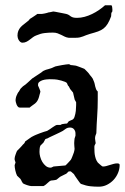

<svg xmlns="http://www.w3.org/2000/svg" viewBox="-20 -704 472 724"><path d="M239.3 -57.6Q237.3 -56.6 233.2 -52Q229 -47.4 226.6 -47.4L208 -38.1Q207 -37.6 204.8 -35.9Q202.6 -34.2 200 -32Q197.3 -29.8 195.3 -28.1Q193.4 -26.4 192.9 -26.4Q191.9 -25.9 189.2 -25.4Q186.5 -24.9 183.3 -24.4Q180.2 -23.9 177.5 -23.7Q174.8 -23.4 173.3 -23.4Q169.4 -22.5 166.3 -20Q163.1 -17.6 159.9 -14.4Q156.7 -11.2 152.8 -8.1Q148.9 -4.9 144 -2.4H97.7Q95.2 -2.4 91.1 -3.4Q86.9 -4.4 82.3 -5.9Q77.6 -7.3 73.2 -9.3Q68.8 -11.2 66.4 -12.7Q66.4 -13.7 63.7 -17.3Q61 -21 60.5 -23.4Q59.6 -24.4 59.1 -25.9Q57.6 -27.3 57.6 -28.8L44.4 -41.5Q40.5 -49.3 37.8 -61.3Q35.2 -73.2 35.2 -81.1L38.6 -91.3L35.2 -101.6V-107.4Q35.2 -109.9 36.4 -114Q37.6 -118.2 39.1 -122.3Q40.5 -126.5 42 -130.1Q43.5 -133.8 44.4 -135.3Q44.9 -135.7 48.1 -138.9Q51.3 -142.1 55.2 -146.2Q59.1 -150.4 62.3 -153.8Q65.4 -157.2 66.4 -158.7Q66.9 -158.7 70.1 -162.1Q73.2 -165.5 73.2 -166.5L74.2 -168.5Q74.7 -169.4 74.7 -170.4Q83 -175.8 90.8 -181.9Q98.6 -188 108.4 -192.4Q108.9 -192.9 115.5 -195.6Q122.1 -198.2 130.1 -201.4Q138.2 -204.6 146 -207Q153.8 -209.5 157.7 -210.4Q162.6 -212.9 168 -216.8Q173.3 -220.7 178.5 -224.1Q183.6 -227.5 188 -230.2Q192.4 -232.9 195.3 -232.9H208Q208.5 -232.9 210.9 -234.4Q211.9 -234.9 213.4 -235.8Q215.3 -236.3 222.9 -237.3Q230.5 -238.3 232.9 -238.3L239.3 -246.6Q242.7 -248.5 246.1 -249.8Q249.5 -251 252.4 -252.4Q255.4 -253.9 257.6 -256.6Q259.8 -259.3 261.2 -264.2Q264.6 -274.4 265.9 -285.9Q267.1 -297.4 267.1 -307.6V-318.4Q267.1 -319.3 264.2 -323.7Q261.2 -328.1 261.2 -330.1L255.4 -355L244.6 -368.2L239.3 -378.4Q237.3 -379.4 235.4 -383.3Q233.4 -387.2 232.9 -389.6Q231.9 -392.6 225.6 -395.3Q219.2 -397.9 211.4 -400.1Q203.6 -402.3 196 -403.6Q188.5 -404.8 185.5 -404.8Q184.6 -404.8 178 -405Q171.4 -405.3 167 -405.3Q162.6 -405.3 155 -404.5Q147.5 -403.8 140.6 -401.6Q133.8 -399.4 128.7 -395.5Q123.5 -391.6 123.5 -385.3V-380.9Q124 -379.9 125.5 -376.7Q127 -373.5 128.4 -369.9Q129.9 -366.2 131.1 -363Q132.3 -359.9 132.3 -358.9Q132.3 -356.9 131.1 -353.3Q129.9 -349.6 128.9 -345.7Q125.5 -330.1 119.6 -321.8Q113.8 -313.5 101.1 -305.7L95.2 -301.3Q93.3 -299.8 91.8 -298.3H54.7Q50.3 -298.3 47.4 -301.8Q44.4 -305.2 42.5 -309.8Q40.5 -314.5 39.6 -319.1Q38.6 -323.7 38.6 -326.2Q38.6 -329.1 39.6 -334Q40.5 -338.9 42.5 -343.5Q44.4 -348.1 46.6 -352.3Q48.8 -356.4 51.3 -358.9Q52.7 -362.3 54.7 -364.7Q55.7 -367.2 56.9 -368.7Q58.1 -370.1 58.6 -370.6L66.4 -378.4Q77.1 -385.3 84.5 -392.6Q91.8 -399.9 101.6 -408.2L135.7 -430.7Q140.6 -435.1 144.8 -437.3Q148.9 -439.5 153.3 -440.9Q157.7 -442.4 162.4 -443.4Q167 -444.3 173.3 -446.8Q173.8 -446.8 176 -447.8Q178.2 -448.7 180.7 -450Q183.1 -451.2 185.5 -452.1Q188 -453.1 189 -453.6Q191.4 -454.1 198.5 -455.6Q205.6 -457 213.6 -458.5Q221.7 -460 229 -460.9Q236.3 -461.9 239.3 -461.9Q241.7 -461.9 243.9 -460.2Q246.1 -458.5 247.1 -458.5Q248.5 -458.5 251.5 -458.3Q254.4 -458 257.6 -457.5Q260.7 -457 263.4 -456.8Q266.1 -456.5 267.1 -456.1Q270 -455.1 274.9 -453.4Q279.8 -451.7 284.7 -449.7Q289.6 -447.8 293.5 -446.3Q297.4 -444.8 298.3 -444.3Q298.8 -443.8 300.8 -441.9Q302.7 -439.9 305.4 -437.3Q308.1 -434.6 310.5 -432.1Q313 -429.7 314 -428.2Q319.3 -420.4 325 -414.1Q330.6 -407.7 333 -399.4Q335.4 -394.5 336.7 -388.9Q337.9 -383.3 339.1 -377.9Q340.3 -372.6 342.3 -367.7Q344.2 -362.8 348.6 -358.9V-328.6Q348.6 -296.4 346.4 -265.4Q344.2 -234.4 343.3 -201.7Q341.3 -196.8 339.8 -192.1Q338.4 -187.5 338.4 -181.6Q338.4 -177.2 339.6 -171.9Q340.8 -166.5 340.8 -164.1L336.4 -154.8Q335.9 -152.8 335.9 -150.9V-145.5Q335.9 -138.2 336.4 -129.9Q336.9 -121.6 338.9 -113.3Q340.8 -105 344.5 -97.7Q348.1 -90.3 355 -85.4Q357.4 -83.5 361.6 -79.8Q365.7 -76.2 367.7 -76.2H369.6Q374.5 -76.2 380.9 -77.9Q387.2 -79.6 394 -81.8Q400.9 -84 408 -85.9Q415 -87.9 421.9 -87.9Q431.2 -87.9 431.2 -82Q431.2 -66.4 425 -51.8Q418.9 -37.1 408.2 -25.6Q397.5 -14.2 383.3 -7.1Q369.1 0 352.5 0Q335.9 0 320.3 -1.7Q304.7 -3.4 286.1 -10.3L282.7 -12.7Q281.7 -13.7 278.1 -18.8Q274.4 -23.9 270.3 -29.8Q266.1 -35.6 262.7 -40.8Q259.3 -45.9 258.8 -47.4L247.1 -57.6H243.7ZM128.9 -130.9Q128.9 -123 131.6 -112.8Q134.3 -102.5 139.6 -93.5Q145 -84.5 152.8 -78.1Q160.6 -71.8 170.4 -71.8Q172.4 -71.8 173.8 -72.3Q175.3 -72.8 182.1 -76.2L226.6 -80.1Q228 -81.1 231.2 -84.2Q234.4 -87.4 237.5 -90.8Q240.7 -94.2 243.4 -97.2Q246.1 -100.1 247.1 -101.6Q247.6 -101.6 248.8 -104.5Q250 -107.4 252 -111.8Q253.9 -116.2 255.6 -121.1Q257.3 -126 258.8 -129.9Q259.8 -132.3 260.5 -137.2Q261.2 -142.1 261.2 -142.6Q260.7 -147.9 260.3 -153.3Q259.8 -158.7 259.8 -164.1Q259.8 -168.9 260.3 -173.1Q260.7 -177.2 261.2 -181.6L264.6 -192.4V-201.2Q264.6 -209.5 259.3 -216.3Q253.9 -223.1 243.7 -223.1Q235.4 -223.1 229.7 -219.5Q224.1 -215.8 216.8 -210.4Q214.4 -209 207 -205.3Q199.7 -201.7 191.7 -198Q183.6 -194.3 176.5 -190.9Q169.4 -187.5 167 -186.5L157.7 -181.6Q156.7 -181.6 153.8 -180.7Q150.9 -179.7 150.9 -179.2L144 -166.5L132.3 -154.8Q129.9 -149.4 129.4 -142.3Q128.9 -135.3 128.9 -130.9ZM45.9 -569.3Q45.9 -580.1 49.1 -587.6Q52.2 -595.2 57.6 -601.3Q63 -607.4 70.1 -612.5Q77.1 -617.7 84.5 -624Q85.4 -624 88.9 -627.9Q92.3 -631.8 92.8 -632.8Q95.2 -634.3 99.9 -637.2Q104.5 -640.1 108.9 -643.1Q113.3 -646 116.7 -648.4Q120.1 -650.9 120.6 -651.4H136.2Q137.2 -651.4 140.9 -651.9Q144.5 -652.3 148.9 -653.3Q153.3 -654.3 157.2 -655.3Q161.1 -656.2 163.1 -657.2Q164.1 -657.2 167 -657.7Q169.9 -658.2 173.1 -658.9Q176.3 -659.7 178.7 -660.2Q181.2 -660.6 181.6 -660.6Q183.1 -660.6 189.5 -659.4Q195.8 -658.2 203.4 -656.7Q210.9 -655.3 218.3 -653.8Q225.6 -652.3 230 -651.4Q237.3 -649.4 240.7 -646.7Q244.1 -644 247.6 -641.8Q251 -639.6 255.9 -638.2Q260.7 -636.7 270.5 -636.7Q284.7 -636.7 299.1 -640.6Q313.5 -644.5 327.1 -651.1Q340.8 -657.7 353.3 -666.3Q365.7 -674.8 376 -684.1H398.9Q401.9 -684.1 402.8 -678.5Q403.8 -672.9 403.8 -668.9V-666.5Q403.8 -662.1 403.6 -661.1Q403.3 -660.2 403.1 -659.9Q402.8 -659.7 402.1 -658.9Q401.4 -658.2 399.9 -654.8Q399.9 -654.3 399.7 -652.6Q399.4 -650.9 399.4 -648.7Q399.4 -646.5 399.2 -644.5Q398.9 -642.6 398.9 -642.1Q392.6 -625 386 -614.3Q379.4 -603.5 370.6 -596.7Q361.8 -589.8 349.6 -585.4Q337.4 -581.1 319.3 -576.2Q310.5 -573.7 304.7 -571.3Q298.8 -568.8 293.2 -566.7Q287.6 -564.5 281 -563Q274.4 -561.5 264.6 -561.5H239.3Q231 -562.5 224.4 -565.7Q217.8 -568.8 211.2 -572.3Q204.6 -575.7 197 -578.4Q189.5 -581.1 179.2 -581.1Q162.6 -581.1 147.9 -579.3Q133.3 -577.6 117.7 -570.8Q110.8 -568.4 104.7 -564Q98.6 -559.6 92.5 -554.7Q86.4 -549.8 79.6 -546.4Q72.8 -543 64.5 -543Q60.1 -543 56.6 -545.9Q53.2 -548.8 50.8 -552.7Q48.3 -556.6 47.1 -561.3Q45.9 -565.9 45.9 -569.3Z"/></svg>

Font: IM FELL English
Style: Regular
Weight: 400
Designer: Igino Marini
Foundry: Igino Marini
Version: 3.00